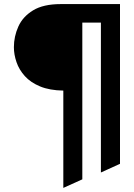

<svg xmlns="http://www.w3.org/2000/svg" viewBox="-20 -720 656 940"><path d="M290 200V-276.5Q223 -277.5 176.5 -296.8Q130 -316 101.8 -347.2Q73.5 -378.5 60.8 -415.8Q48 -453 48 -489Q48 -541.5 69.8 -590Q91.5 -638.5 141.8 -669.2Q192 -700 277.5 -700H567.5V82L474 124.5V-609.5H383V158Z"/></svg>

Font: Overpass Mono Light Medium
Style: Regular
Weight: 500
Monospace: yes
Version: Version 4.000